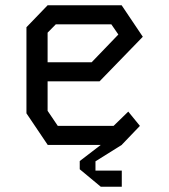

<svg xmlns="http://www.w3.org/2000/svg" viewBox="-20 -548 640 726"><path d="M160 -528 80 -445V-119.5L160.5 0H440L509 -72L465 -126L409.5 -72H198.5L160 -129V-240.5H356.5L520 -409L440 -528ZM160 -424.5 191 -456H401L427.5 -417.5L326.5 -312.5H160ZM440.5 97H341V62L441 -0.5V-16.5H361V0L281.5 61V92L361 158H440.5Z"/></svg>

Font: Kode Mono
Style: Regular
Weight: 400
Monospace: yes
Designer: Isa Ozler
Foundry: Kadena LLC
Version: Version 1.000;gftools[0.9.28]